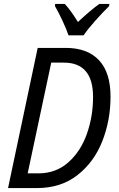

<svg xmlns="http://www.w3.org/2000/svg" viewBox="-20 -958 606 978"><path d="M172 -714H315Q425 -714 484 -651.5Q543 -589 543 -466Q543 -345 501 -238.5Q459 -132 374.5 -66Q290 0 168 0H21ZM176 -75Q265 -75 328 -131Q391 -187 422.5 -276Q454 -365 454 -464Q454 -639 305 -639H241L121 -75ZM260 -927 261 -938H310Q339 -907 377 -846Q441 -906 486 -938H537L536 -927Q505 -897 464.5 -851.5Q424 -806 406 -778H329Q319 -808 298.5 -852Q278 -896 260 -927Z"/></svg>

Font: Noto Sans UI Narrow
Style: Italic
Weight: 400
Width: 4
Italic angle: -12°
Designer: Monotype Design Team
Foundry: Monotype Imaging Inc.
Version: Version 1.001